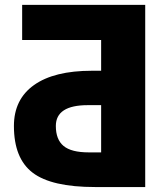

<svg xmlns="http://www.w3.org/2000/svg" viewBox="-20 -752 676 774"><path d="M387.7 -328.1H334Q205.1 -328.1 205.1 -244.1Q205.1 -189.5 236.3 -163.6Q267.6 -137.7 337.9 -137.7H387.7ZM387.7 -466.8V-590.8H69.3V-732.4H565.4V2H363.3Q187.5 2 111.8 -55.7Q36.1 -113.3 36.1 -244.1Q36.1 -351.6 117.2 -409.2Q198.2 -466.8 350.6 -466.8Z"/></svg>

Font: Gen Shin Gothic Heavy
Style: Bold
Weight: 900
Designer: [Source Han Sans]
Ryoko NISHIZUKA  (kana & ideographs); Paul D. Hunt (Latin, Greek & Cyrillic); Wenlong ZHANG  (bopomofo
Version: Version 1.002.20150607